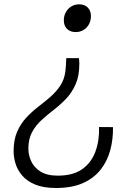

<svg xmlns="http://www.w3.org/2000/svg" viewBox="-20 -758 640 910"><path d="M354 -482.5Q355 -476 355.5 -469Q356 -462 356 -456Q356 -398.5 338.5 -358.8Q321 -319 293.5 -290.2Q266 -261.5 235.2 -237.8Q204.5 -214 177 -189Q149.5 -164 132 -131.8Q114.5 -99.5 114.5 -53.5Q114.5 -23.5 127.8 6Q141 35.5 171.8 55Q202.5 74.5 254 74.5Q326 74.5 369.5 43.8Q413 13 432.2 -39.5Q451.5 -92 449.5 -156L515.5 -155.5Q516.5 -98 502.5 -46Q488.5 6 456.8 46.2Q425 86.5 373 109.8Q321 133 246 133Q186.5 133 147.5 117Q108.5 101 86 75Q63.5 49 54 18.5Q44.5 -12 44.5 -41.5Q44.5 -95 61 -133Q77.5 -171 103.5 -199.2Q129.5 -227.5 159.8 -250.8Q190 -274 217.8 -298Q245.5 -322 265.2 -351.2Q285 -380.5 290 -421Q291.5 -433.5 292.5 -448Q293.5 -462.5 294 -482.5ZM355 -737.5Q381 -737.5 396 -722.2Q411 -707 411 -682Q411 -660.5 401.8 -643.2Q392.5 -626 376 -616Q359.5 -606 338.5 -606Q313 -606 297.8 -621Q282.5 -636 282.5 -661Q282.5 -683 292 -700.2Q301.5 -717.5 318 -727.5Q334.5 -737.5 355 -737.5Z"/></svg>

Font: Spline Sans Mono Light
Style: Italic
Weight: 300
Italic angle: -4°
Monospace: yes
Version: Version 1.004